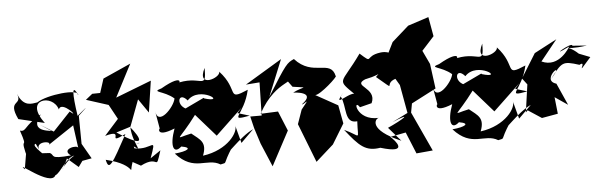

<svg xmlns="http://www.w3.org/2000/svg" viewBox="-53 -990 3977 1271"><g transform="rotate(-5 1935.0 -354.0)"><path d="M523 -64 465 -165 463 -352C503 -389 555 -436 455 -352C432 -506 434 -570 471 -489C478 -533 264 -509 197 -464C161 -459 105 -440 68 -532C101 -449 -3 -502 62 -365L235 -324C105 -495 304 -514 335 -405C357 -466 477 -325 405 -385L289 -262L200 -316L283 -262C304 -275 112 -256 213 -383C94 -317 110 -275 66 -288C119 -132 49 -283 105 -85C97 -184 100 -168 76 -30C9 -103 238 103 274 27C308 16 355 -84 410 -92C316 -37 298 60 360 -77L433 -14C503 -112 502 -106 425 -46ZM181 -153C160 -215 291 -200 242 -173L420 -292L441 -138C443 -166 320 -142 388 -95C238 -81 286 -106 250 -123L183 -127C258 -86 119 -185 163 -192Z M844 13C975 -54 934 70 981 -77L912 -30C967 -183 928 -81 811 -105C786 -161 927 -127 781 -139C887 -56 802 -124 796 -246C852 -178 906 -86 701 -220L797 -250L863 -426L927 -333L958 -542L720 -450L832 -666L647 -583L617 -490L564 -489L519 -453L666 -406L719 -309L625 -204C771 -245 616 -135 760 -205C656 -15 631 33 615 -46C833 5 753 92 791 -16Z M1520 -79 1488 -199C1504 -156 1427 -40 1259 -17C1293 -105 1250 -124 1194 -170C1073 -145 1100 -116 1236 -299L1205 -319L1361 -141L1541 -312L1511 -278L1590 -254C1437 -226 1556 -261 1592 -426C1441 -361 1537 -429 1414 -562C1423 -521 1253 -461 1320 -595C1321 -437 1290 -559 1114 -506C1153 -487 1190 -581 1024 -485C949 -463 1037 -469 1104 -411C1095 -355 980 -232 968 -342L990 -216C990 -239 948 -156 1087 -213C1044 -95 1068 -42 1121 -90C1198 -77 1159 -55 1074 -47C1193 85 1283 -2 1370 51C1423 37 1376 66 1458 -60C1390 24 1515 -123 1605 -163ZM1382 -318 1296 -398 1170 -338 1193 -330C1103 -353 1129 -462 1190 -390C1275 -484 1456 -346 1296 -395Z M1889 -420C2005 -402 1961 -418 1890 -381C1890 -381 2048 -377 1941 -299C1951 -291 2012 -356 1936 -264L1903 -170L2004 89L2122 -16L2203 -149L2180 -271L2034 -352C2067 -349 2194 -465 2180 -466C2154 -582 2030 -473 1914 -602C1867 -580 1861 -578 1730 -366L1829 -609L1583 -461L1674 -468L1669 -248H1593L1612 -169L1646 -63L1712 93L1833 -134L1779 -265L1663 -260C1789 -491 1940 -437 1835 -494Z M2609 -53 2668 91 2777 81 2656 -181 2667 -241 2831 -326 2809 -491 2766 -582 2848 -672 2825 -801 2687 -756 2575 -657 2511 -528C2657 -415 2622 -612 2489 -595C2376 -580 2440 -519 2350 -600C2210 -402 2178 -451 2302 -328C2291 -377 2120 -236 2223 -354L2201 -329C2237 -259 2206 -145 2296 -155C2288 -22 2317 -55 2204 -106C2293 7 2334 49 2433 33C2625 91 2535 -7 2505 -33ZM2598 -369 2632 -181 2528 -129C2675 -190 2594 -138 2495 -94L2576 -1C2360 -93 2417 -163 2440 -165C2287 -157 2278 -314 2322 -246L2401 -266C2448 -367 2279 -388 2372 -427C2513 -455 2496 -495 2445 -436C2586 -320 2485 -385 2572 -413Z M3365 -79 3333 -199C3349 -156 3272 -40 3104 -17C3138 -105 3095 -124 3039 -170C2918 -145 2945 -116 3081 -299L3050 -319L3206 -141L3386 -312L3356 -278L3435 -254C3282 -226 3401 -261 3437 -426C3286 -361 3382 -429 3259 -562C3268 -521 3098 -461 3165 -595C3166 -437 3135 -559 2959 -506C2998 -487 3035 -581 2869 -485C2794 -463 2882 -469 2949 -411C2940 -355 2825 -232 2813 -342L2835 -216C2835 -239 2793 -156 2932 -213C2889 -95 2913 -42 2966 -90C3043 -77 3004 -55 2919 -47C3038 85 3128 -2 3215 51C3268 37 3221 66 3303 -60C3235 24 3360 -123 3450 -163ZM3227 -318 3141 -398 3015 -338 3038 -330C2948 -353 2974 -462 3035 -390C3120 -484 3301 -346 3141 -395Z M3758 -529C3763 -561 3579 -448 3737 -526C3735 -522 3660 -390 3545 -443L3656 -581L3506 -502L3407 -342L3439 -300L3413 -116L3426 -129L3516 -70L3623 -89L3611 -200L3696 -142L3631 -288C3521 -321 3717 -452 3597 -320C3680 -428 3683 -434 3794 -399C3856 -434 3745 -299 3870 -444L3796 -473C3711 -553 3673 -496 3853 -522Z"/></g></svg>

Font: Asimov Silicon
Style: Regular
Weight: 400
Designer: Google
Version: Version 2.000980; 2014